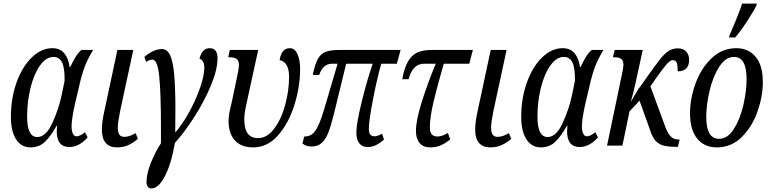

<svg xmlns="http://www.w3.org/2000/svg" viewBox="-20 -816 4314 1076"><path d="M41 -160Q41 -266 73 -354.5Q105 -443 158.5 -494.5Q212 -546 273 -546Q316 -546 340 -517.5Q364 -489 370 -441H374Q390 -475 403.5 -497Q417 -519 436 -536H502Q472 -487 455.5 -444Q439 -401 425 -339L397 -220Q381 -142 381 -109Q381 -84 388 -68Q395 -52 409 -52Q428 -52 456 -75L471 -46Q423 8 369 8Q298 8 298 -80Q298 -89 300 -111H297Q264 -52 231.5 -21Q199 10 151 10Q99 10 70 -35.5Q41 -81 41 -160ZM326 -285 342 -363Q343 -437 327.5 -467Q312 -497 280 -497Q239 -497 205 -450Q171 -403 151.5 -325.5Q132 -248 132 -162Q132 -48 189 -48Q237 -48 273 -126Q309 -204 326 -285Z M551 -88Q551 -132 564 -190L638 -536H727L653 -193Q640 -128 640 -101Q640 -74 649 -61.5Q658 -49 677 -49Q705 -49 740 -70L753 -38Q725 -14 697.5 -2Q670 10 635 10Q594 10 572.5 -15Q551 -40 551 -88Z M801 204Q801 157 826.5 94.5Q852 32 882 -13V-106Q882 -293 872.5 -387.5Q863 -482 834 -482Q819 -482 799 -469L789 -497Q841 -541 887 -541Q917 -541 933 -507.5Q949 -474 956 -400Q963 -326 963 -196Q963 -117 962 -73Q1008 -127 1045 -196.5Q1082 -266 1103.5 -330.5Q1125 -395 1125 -436Q1125 -478 1098 -487Q1105 -516 1119.5 -531Q1134 -546 1155 -546Q1199 -546 1199 -490Q1199 -425 1161 -334.5Q1123 -244 1067 -157.5Q1011 -71 960 -15Q941 99 905 169.5Q869 240 829 240Q815 240 808 230Q801 220 801 204Z M1261 -137Q1261 -157 1263.5 -173.5Q1266 -190 1273 -219L1278 -240L1309 -387Q1319 -435 1319 -451Q1319 -477 1305.5 -486Q1292 -495 1268 -495H1259L1268 -536H1427L1359 -224Q1349 -178 1349 -146Q1349 -42 1426 -42Q1477 -42 1517 -95.5Q1557 -149 1578.5 -229Q1600 -309 1600 -385Q1600 -427 1586.5 -450.5Q1573 -474 1547 -479Q1557 -546 1605 -546Q1632 -546 1647 -513Q1662 -480 1662 -429Q1662 -334 1631 -231.5Q1600 -129 1540 -59.5Q1480 10 1399 10Q1331 10 1296 -29.5Q1261 -69 1261 -137Z M1977 -73Q1977 -124 2008.5 -251Q2040 -378 2069 -459H1920L1850 -172Q1833 -105 1818.5 -69Q1804 -33 1782 -14Q1760 5 1724 5Q1695 5 1675 -12L1685 -51Q1710 -51 1727 -62.5Q1744 -74 1760 -105Q1776 -136 1794 -195L1872 -459H1841Q1814 -459 1796 -442Q1778 -425 1769 -396H1733Q1745 -458 1762 -487Q1779 -516 1806 -526Q1833 -536 1884 -536H2225L2204 -459H2117Q2095 -386 2071 -262.5Q2047 -139 2047 -93Q2047 -52 2079 -52Q2087 -52 2099.5 -56.5Q2112 -61 2121 -67L2132 -34Q2108 -13 2086.5 -2.5Q2065 8 2040 8Q2010 8 1993.5 -13Q1977 -34 1977 -73Z M2311 -82Q2311 -141 2343.5 -244.5Q2376 -348 2422 -459H2356Q2293 -459 2270 -372H2234Q2246 -436 2266.5 -471.5Q2287 -507 2318.5 -521.5Q2350 -536 2398 -536H2630L2610 -459H2467Q2431 -335 2410 -247Q2389 -159 2389 -101Q2389 -51 2431 -51Q2458 -51 2490 -71L2503 -35Q2477 -13 2450 -1.5Q2423 10 2391 10Q2352 10 2331.5 -14.5Q2311 -39 2311 -82Z M2643 -88Q2643 -132 2656 -190L2730 -536H2819L2745 -193Q2732 -128 2732 -101Q2732 -74 2741 -61.5Q2750 -49 2769 -49Q2797 -49 2832 -70L2845 -38Q2817 -14 2789.5 -2Q2762 10 2727 10Q2686 10 2664.5 -15Q2643 -40 2643 -88Z M2901 -160Q2901 -266 2933 -354.5Q2965 -443 3018.5 -494.5Q3072 -546 3133 -546Q3176 -546 3200 -517.5Q3224 -489 3230 -441H3234Q3250 -475 3263.5 -497Q3277 -519 3296 -536H3362Q3332 -487 3315.5 -444Q3299 -401 3285 -339L3257 -220Q3241 -142 3241 -109Q3241 -84 3248 -68Q3255 -52 3269 -52Q3288 -52 3316 -75L3331 -46Q3283 8 3229 8Q3158 8 3158 -80Q3158 -89 3160 -111H3157Q3124 -52 3091.5 -21Q3059 10 3011 10Q2959 10 2930 -35.5Q2901 -81 2901 -160ZM3186 -285 3202 -363Q3203 -437 3187.5 -467Q3172 -497 3140 -497Q3099 -497 3065 -450Q3031 -403 3011.5 -325.5Q2992 -248 2992 -162Q2992 -48 3049 -48Q3097 -48 3133 -126Q3169 -204 3186 -285Z M3647 -364 3625 -332 3706 -112Q3719 -74 3736.5 -54Q3754 -34 3781 -34H3789L3779 7H3771Q3722 7 3694.5 -1.5Q3667 -10 3650.5 -31Q3634 -52 3621 -93L3564 -252L3508 -192L3468 0H3382L3463 -388Q3474 -439 3474 -451Q3474 -477 3461 -486Q3448 -495 3424 -495H3415L3425 -536H3582L3541 -347Q3528 -290 3515 -245L3556 -315L3577 -343L3612 -393Q3659 -459 3681.5 -487Q3704 -515 3726.5 -530Q3749 -545 3778 -545Q3810 -545 3826 -526.5Q3842 -508 3842 -481Q3842 -449 3826.5 -433Q3811 -417 3778 -416Q3778 -449 3772.5 -464Q3767 -479 3750 -479Q3735 -479 3711.5 -451Q3688 -423 3647 -364Z M3847 -181Q3847 -262 3877.5 -347Q3908 -432 3967 -489Q4026 -546 4107 -546Q4173 -546 4214 -498.5Q4255 -451 4255 -355Q4255 -277 4225.5 -192Q4196 -107 4137.5 -48.5Q4079 10 3997 10Q3928 10 3887.5 -39Q3847 -88 3847 -181ZM4164 -372Q4164 -497 4094 -497Q4046 -497 4010.5 -441.5Q3975 -386 3956.5 -306.5Q3938 -227 3938 -161Q3938 -38 4009 -38Q4058 -38 4093 -93.5Q4128 -149 4146 -227.5Q4164 -306 4164 -372ZM4068 -617Q4121 -739 4139 -796H4222L4218 -784Q4205 -755 4167 -697Q4129 -639 4100 -606H4066Z"/></svg>

Font: Noto Serif Cond
Style: Italic
Weight: 400
Width: 3
Italic angle: -12°
Designer: Monotype Design Team
Foundry: Monotype Imaging Inc.
Version: Version 1.001